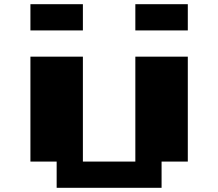

<svg xmlns="http://www.w3.org/2000/svg" viewBox="-20 -895 1040 915"><path d="M125 -875H375V-750H125ZM625 -875H875V-750H625ZM125 -625H375V-125H625V-625H875V-125H750V0H250V-125H125Z"/></svg>

Font: Dogica Pixel
Style: Bold
Weight: 700
Designer: Roberto Mocci
Version: Version 001.000